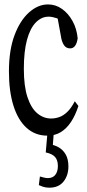

<svg xmlns="http://www.w3.org/2000/svg" viewBox="-20 -618 400 881"><path d="M196.8 4.4Q141.6 4.4 102.1 -31.2Q62.5 -66.9 41.7 -133.1Q21 -199.2 21 -290Q21 -387.7 46.4 -455.8Q71.8 -523.9 113 -560.8Q154.3 -597.7 200.2 -597.7Q235.4 -597.7 264.4 -577.1Q293.5 -556.6 313 -521.2Q332.5 -485.8 336.4 -441.9Q333 -419.4 324.5 -407.7Q315.9 -396 301.8 -396Q282.7 -396 272.7 -412.1Q262.7 -428.2 259.3 -453.1L240.2 -557.6L277.3 -511.7Q258.3 -528.3 238.8 -534.9Q219.2 -541.5 203.1 -541.5Q170.4 -541.5 144.3 -514.9Q118.2 -488.3 103.8 -435.1Q89.4 -381.8 89.4 -301.8Q89.4 -221.7 106.4 -171.1Q123.5 -120.6 151.9 -97.4Q180.2 -74.2 214.4 -74.2Q233.4 -74.2 252.2 -80.8Q271 -87.4 288.8 -104.5Q306.6 -121.6 323.2 -153.3L339.8 -131.8Q325.7 -88.4 305.7 -58.3Q285.6 -28.3 259.5 -12Q233.4 4.4 196.8 4.4ZM189.9 81.5 199.2 -24.9H228L220.7 70.8L205.1 43.9Q229 46.4 249 57.9Q269 69.3 281.5 90.8Q293.9 112.3 293.9 146Q293.9 187 271.5 215.1Q249 243.2 206.5 243.2Q189.9 243.2 177.7 239Q165.5 234.9 158.2 231.4L163.1 191.9Q172.9 194.3 181.9 196.8Q190.9 199.2 199.7 199.2Q222.2 199.2 233.9 184.1Q245.6 168.9 245.6 144Q245.6 116.7 232.4 102.1Q219.2 87.4 189.9 81.5Z"/></svg>

Font: Scarab Serif
Style: Regular
Weight: 400
Designer: John Roberts
Foundry: Scarab
Version: 1.0